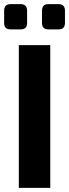

<svg xmlns="http://www.w3.org/2000/svg" viewBox="-21 -908 334 928"><path d="M222 -690V0H70V-690ZM262 -888Q293 -888 293 -856V-797Q293 -766 262 -766H213Q182 -766 182 -797V-856Q182 -888 213 -888ZM79 -888Q110 -888 110 -856V-797Q110 -766 79 -766H30Q-1 -766 -1 -797V-856Q-1 -888 30 -888Z"/></svg>

Font: Exo 2
Style: Bold
Weight: 700
Designer: Natanael Gama
Foundry: Natanael Gama
Version: Version 2.010